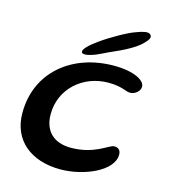

<svg xmlns="http://www.w3.org/2000/svg" viewBox="-109 -785 800 903"><g transform="rotate(15 291.0 -334.0)"><path d="M226 -525.5C237.5 -515 284 -530 317 -547C344.5 -561.5 393 -581 420 -595.5C455 -614.5 478.5 -628.5 499.5 -651.5C514 -666.5 524.5 -681.5 512 -693C499.5 -705 467 -693.5 445.5 -685.5C409 -674 330 -628.5 285.5 -596.5C247.5 -569.5 212 -538 226 -525.5ZM267.5 30C380.5 30 517.5 -28 517.5 -108C517.5 -125 510.5 -140.5 485 -140.5C461 -140.5 405 -81 289 -81C205 -81 157 -128 157 -209.5C157 -333 258 -422.5 382 -422.5C450 -422.5 468.5 -403 491.5 -403C514 -403 539 -422.5 539 -445C539 -475.5 484.5 -506.5 387 -506.5C184.5 -506.5 27 -381 27 -181C27 -47.5 124.5 30 267.5 30Z"/></g></svg>

Font: Gluten
Style: Italic
Weight: 400
Italic angle: -13°
Designer: Tyler Finck
Foundry: Etcetera Type Company
Version: Version 0.920